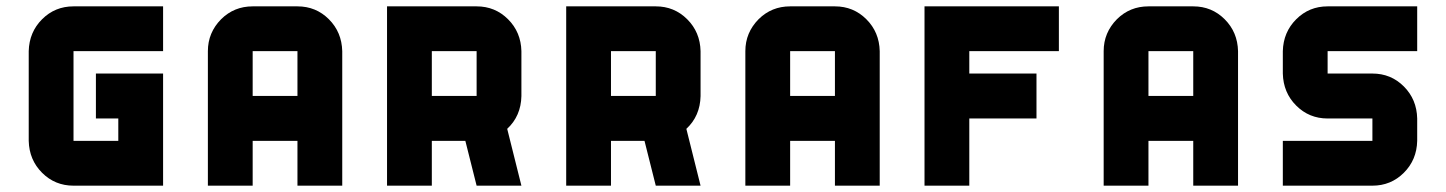

<svg xmlns="http://www.w3.org/2000/svg" viewBox="-20 -587 4571 607"><path d="M212.4 -425.3V-141.6H354V-212.4H283.2V-354.5H495.6V0H212.4Q153.8 0 113 -40.8Q72.3 -81.5 70.8 -141.6V-425.3Q72.3 -485.4 113 -526.1Q153.8 -566.9 212.4 -566.9H495.6V-425.3Z M1062 0H920.4V-141.6H778.8V0H637.2V-425.3Q637.2 -483.9 679.2 -526.4Q720.2 -566.9 778.8 -566.9H920.4Q979 -566.9 1019.8 -526.1Q1060.5 -485.4 1062 -425.3ZM920.4 -283.7V-425.3H778.8V-283.7Z M1486.8 -283.7V-425.3H1345.2V-283.7ZM1486.8 -566.9Q1545.4 -566.9 1586.2 -526.1Q1627 -485.4 1628.4 -425.3V-283.2Q1627 -220.2 1583.5 -179.7L1628.4 0H1486.8L1451.2 -141.6H1345.2V0H1203.6V-566.9Z M2053.2 -283.7V-425.3H1911.6V-283.7ZM2053.2 -566.9Q2111.8 -566.9 2152.6 -526.1Q2193.4 -485.4 2194.8 -425.3V-283.2Q2193.4 -220.2 2149.9 -179.7L2194.8 0H2053.2L2017.6 -141.6H1911.6V0H1770V-566.9Z M2761.2 0H2619.6V-141.6H2478V0H2336.4V-425.3Q2336.4 -483.9 2378.4 -526.4Q2419.4 -566.9 2478 -566.9H2619.6Q2678.2 -566.9 2719 -526.1Q2759.8 -485.4 2761.2 -425.3ZM2619.6 -283.7V-425.3H2478V-283.7Z M3327.6 -425.3H3044.4V-354.5H3256.8V-212.4H3044.4V0H2902.8V-566.9H3327.6Z M3894 0H3752.4V-141.6H3610.8V0H3469.2V-425.3Q3469.2 -483.9 3511.2 -526.4Q3552.2 -566.9 3610.8 -566.9H3752.4Q3811 -566.9 3851.8 -526.1Q3892.6 -485.4 3894 -425.3ZM3752.4 -283.7V-425.3H3610.8V-283.7Z M4460.4 -425.3H4177.2V-354.5H4318.8Q4377.4 -354.5 4418.2 -313.7Q4459 -272.9 4460.4 -212.4V-141.6Q4459 -81.5 4418.2 -40.8Q4377.4 0 4318.8 0H4035.6V-141.6H4318.8V-212.4H4177.2Q4118.7 -212.4 4077.9 -253.2Q4037.1 -293.9 4035.6 -354.5V-425.3Q4037.1 -485.4 4077.9 -526.1Q4118.7 -566.9 4177.2 -566.9H4460.4Z"/></svg>

Font: Blazma
Style: Regular
Weight: 400
Designer: GGBotNet
Version: 1.00